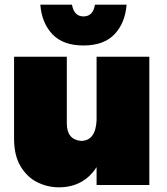

<svg xmlns="http://www.w3.org/2000/svg" viewBox="-20 -789 712 819"><path d="M231 10Q184 10 140.2 -11Q96.5 -32 67.5 -80Q40 -126 40 -198V-547H265V-263Q265 -194 325 -188Q388 -188 392 -276V-547H617V0H392V-76Q336 10 231 10ZM336 -595Q249 -595 203.5 -643Q158 -691 152 -769H287Q296 -719 336 -719Q377 -719 385 -769H520Q514 -691 468.5 -643Q423 -595 336 -595Z"/></svg>

Font: Argentum Novus Black
Style: Regular
Weight: 900
Designer: Julieta Ulanovsky (font) & Cristiano Sobral (main changes)
Foundry: Julieta Ulanovsky (font) & Cristiano Sobral (main changes)
Version: Version 3.00;November 27, 2020;FontCreator 13.0.0.2655 64-bi